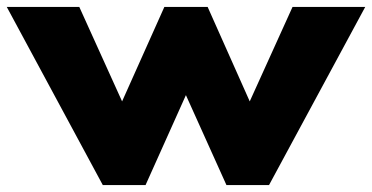

<svg xmlns="http://www.w3.org/2000/svg" viewBox="-40 -532 1070 552"><path d="M255.5 0 -20.5 -512H188L311 -240.5L432.5 -512H557L678 -240.5L801 -512H1010L733.5 0H611L494.5 -258.5L378.5 0Z"/></svg>

Font: Spartan Thin ExtraBold
Style: Regular
Weight: 800
Version: Version 1.004